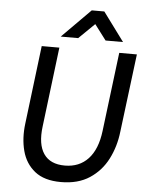

<svg xmlns="http://www.w3.org/2000/svg" viewBox="-61 -960 772 1019"><g transform="rotate(5 325.5 -451.0)"><path d="M386 -912H453L566 -759H473L411 -841L327 -759H234ZM87 -283 138 -700H232L180 -275Q168 -180 202.5 -129.5Q237 -79 315 -79Q392 -79 439.5 -130Q487 -181 499 -279L551 -700H645L593 -283Q584 -204 550 -137.5Q516 -71 454.5 -30.5Q393 10 302 10Q213 10 162.5 -30.5Q112 -71 94.5 -137.5Q77 -204 87 -283Z"/></g></svg>

Font: Haskoy Medium
Style: Italic
Weight: 500
Designer: Ertekin Erdin
Foundry: Ertekin Erdin
Version: Version 2.000; ttfautohint (v1.8.4.7-5d5b)